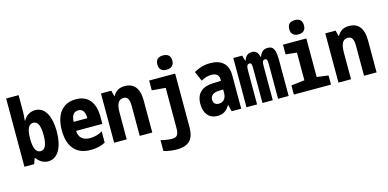

<svg xmlns="http://www.w3.org/2000/svg" viewBox="-88 -1297 4176 2067"><g transform="rotate(-15 2000.0 -263.5)"><path d="M306 10C412 10 475 -105 475 -277C475 -435 423 -559 310 -559C255 -559 205 -533 178 -479H172C176 -521 179 -548 179 -578V-761H40V0H149L169 -59H179C213 -11 257 10 306 10ZM253 -117C203 -117 177 -167 177 -275C177 -379 201 -433 253 -433C304 -433 328 -381 328 -276C328 -172 304 -117 253 -117Z M776 10C857 10 910 -9 942 -28V-154C912 -133 865 -115 800 -115C729 -115 680 -152 677 -229H970V-307C970 -480 887 -559 761 -559C611 -559 530 -451 530 -274C530 -91 616 10 776 10ZM830 -330H677C679 -403 708 -437 757 -437C801 -437 829 -405 830 -330Z M1040 0H1180V-292C1180 -397 1205 -440 1263 -440C1304 -440 1325 -410 1325 -334V0H1465V-358C1465 -496 1406 -560 1306 -560C1242 -560 1202 -532 1176 -485H1171L1155 -549H1040Z M1790 -613C1845 -613 1874 -642 1874 -692C1874 -745 1845 -772 1790 -772C1735 -772 1707 -745 1707 -692C1707 -640 1736 -613 1790 -613ZM1672 245C1813 245 1867 180 1867 46V-549H1577V-440L1729 -427V21C1729 94 1711 121 1652 121C1627 121 1568 114 1529 102V223C1571 238 1632 245 1672 245Z M2192 10C2253 10 2296 -17 2328 -74H2331L2350 0H2456V-373C2456 -496 2386 -560 2257 -560C2187 -560 2131 -541 2077 -510L2124 -401C2160 -422 2197 -435 2238 -435C2289 -435 2323 -415 2323 -361V-346L2234 -343C2117 -339 2044 -284 2044 -161C2044 -54 2100 10 2192 10ZM2239 -114C2206 -114 2178 -131 2178 -174C2178 -222 2214 -246 2272 -248L2322 -250V-212C2322 -146 2285 -114 2239 -114Z M2515 0H2633V-367C2633 -419 2637 -447 2668 -447C2689 -447 2693 -430 2693 -383V0H2808V-374C2808 -424 2812 -447 2842 -447C2863 -447 2867 -429 2867 -385V0H2985V-388C2985 -504 2971 -559 2899 -559C2847 -559 2822 -527 2806 -484H2802C2792 -526 2776 -559 2726 -559C2679 -559 2653 -539 2637 -489H2631L2614 -549H2515Z M3259 -613C3315 -613 3341 -642 3341 -692C3341 -745 3314 -772 3259 -772C3205 -772 3177 -745 3177 -692C3177 -640 3207 -613 3259 -613ZM3043 0H3457V-102L3329 -119V-549H3069V-441L3192 -428V-119L3043 -102Z M3540 0H3680V-292C3680 -397 3705 -440 3763 -440C3804 -440 3825 -410 3825 -334V0H3965V-358C3965 -496 3906 -560 3806 -560C3742 -560 3702 -532 3676 -485H3671L3655 -549H3540Z"/></g></svg>

Font: Noto Sans Mono ExtraCondensed ExtraBold
Style: Regular
Weight: 800
Width: 2
Designer: Monotype Design Team
Foundry: Monotype Imaging Inc.
Version: Version 2.014